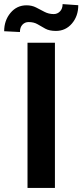

<svg xmlns="http://www.w3.org/2000/svg" viewBox="-58 -920 403 940"><path d="M210.9 -710.9V0H76.7V-710.9ZM248.5 -899.9 325.2 -894.5Q325.2 -841.3 294.2 -804.9Q263.2 -768.6 215.8 -768.6Q184.1 -768.6 164.1 -779.5Q144 -790.5 126 -801.3Q107.9 -812 82 -812Q64 -812 51.8 -799.1Q39.6 -786.1 39.6 -763.2L-37.6 -767.1Q-37.6 -819.8 -6.6 -856.9Q24.4 -894 71.8 -894Q98.1 -894 118.9 -883.3Q139.6 -872.6 160.2 -861.8Q180.7 -851.1 205.1 -851.1Q223.1 -851.1 235.8 -864.3Q248.5 -877.4 248.5 -899.9Z"/></svg>

Font: Vazirmatn RD UI FD SemiBold
Style: Regular
Weight: 600
Designer: Saber Rastikerdar
Foundry: Saber Rastikerdar
Version: Version 33.003